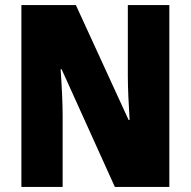

<svg xmlns="http://www.w3.org/2000/svg" viewBox="-20 -734 749 754"><path d="M645 0V-714H482V-436C482 -391 485 -327 489 -263H485L278 -714H64V0H226V-281C226 -325 223 -393 218 -462H222L431 0Z"/></svg>

Font: Noto Sans Arabic UI Cn Bk
Style: Regular
Weight: 900
Width: 3
Designer: Monotype Design Team, Nadine Chahine and Nizar Qandah
Foundry: Monotype Imaging Inc.
Version: Version 2.010